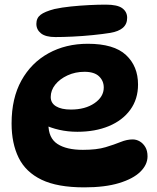

<svg xmlns="http://www.w3.org/2000/svg" viewBox="-20 -801 676 829"><path d="M344 8Q228 8 159.5 -25Q91 -58 60.5 -120Q30 -182 30 -268Q30 -377 72.5 -453.5Q115 -530 189.5 -571Q264 -612 359 -612Q472 -612 524 -563.5Q576 -515 576 -436Q576 -373 542.5 -327Q509 -281 450 -256.5Q391 -232 314 -232Q273 -232 235.5 -240.5Q198 -249 168 -264L192 -313Q189 -289 189 -265Q189 -205 228 -179.5Q267 -154 338 -154Q398 -154 436 -165.5Q474 -177 501 -188Q528 -199 553 -199Q569 -199 583.5 -190.5Q598 -182 607.5 -166Q617 -150 617 -126Q617 -90 586 -59.5Q555 -29 494 -10.5Q433 8 344 8ZM286 -328Q348 -328 388 -355.5Q428 -383 428 -423Q428 -452 407.5 -471.5Q387 -491 345 -491Q305 -491 271.5 -475.5Q238 -460 218.5 -435.5Q199 -411 199 -382Q199 -356 222 -342Q245 -328 286 -328ZM219 -641Q177 -641 157 -657Q137 -673 137 -698Q137 -723 155 -737Q173 -751 215 -762Q247 -769 286 -773Q325 -777 364.5 -779Q404 -781 437 -781Q487 -781 508 -765.5Q529 -750 529 -724Q529 -697 510.5 -681Q492 -665 456 -659Q425 -654 381 -649.5Q337 -645 294 -643Q251 -641 219 -641Z"/></svg>

Font: DynaPuff Medium
Style: Regular
Weight: 500
Version: Version 2.000